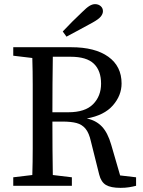

<svg xmlns="http://www.w3.org/2000/svg" viewBox="-20 -897 691 927"><path d="M321 -623H235Q234 -557 233.5 -491.5Q233 -426 233 -355H310Q391 -355 429.5 -394Q468 -433 468 -493Q468 -556 433 -589.5Q398 -623 321 -623ZM44 -628V-669H324Q439 -669 503 -623Q567 -577 567 -494Q567 -436 525 -388Q483 -340 399 -325Q443 -316 471.5 -286.5Q500 -257 517 -198L560 -50L637 -41V0Q622 4 603.5 7Q585 10 562 10Q515 10 491.5 -4Q468 -18 459 -54L419 -214Q410 -255 393 -275.5Q376 -296 349.5 -303Q323 -310 282 -310H233Q233 -238 233.5 -175Q234 -112 235 -52L327 -41V0H44V-41L136 -52Q138 -115 138 -180Q138 -245 138 -310V-359Q138 -424 138 -488.5Q138 -553 136 -617ZM283 -745Q329 -794 377 -839Q398 -860 412 -868.5Q426 -877 439 -877Q455 -877 466 -867.5Q477 -858 477 -843Q477 -830 466.5 -817Q456 -804 427 -788Q396 -771 364.5 -754Q333 -737 301 -720Z"/></svg>

Font: Source Serif Pro
Style: Regular
Weight: 400
Designer: Frank Grießhammer
Foundry: Adobe Systems Incorporated
Version: Version 3.001;hotconv 1.0.111;makeotfexe 2.5.65597